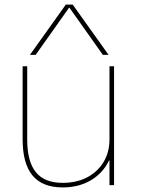

<svg xmlns="http://www.w3.org/2000/svg" viewBox="-20 -810 618 840"><path d="M254 10Q166 10 122.5 -42Q79 -94 79 -200V-520H99V-200Q99 -103 137 -56.5Q175 -10 254 -10Q315 -10 361 -34Q407 -58 433 -101Q459 -144 459 -200V-520H479V0H459V-108H457Q430 -52 377 -21Q324 10 254 10ZM111 -570 268 -790H298L455 -570H430L284 -776H282L136 -570Z"/></svg>

Font: M PLUS 1 Thin Thin
Style: Regular
Weight: 250
Version: Version 1.001